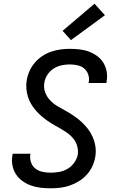

<svg xmlns="http://www.w3.org/2000/svg" viewBox="-20 -1006 640 1034"><path d="M254 8Q226 8 199 5Q172 2 147 -7Q122 -16 101 -31Q80 -46 66 -67.5Q52 -89 47 -115.5Q42 -142 47 -170Q47 -172 47.5 -174Q48 -176 49 -178H144Q144 -177 144 -175.5Q144 -174 143 -173Q140 -151 147.5 -130.5Q155 -110 171.5 -97.5Q188 -85 209.5 -80.5Q231 -76 254 -76Q277 -76 300.5 -80.5Q324 -85 345 -97.5Q366 -110 380.5 -131Q395 -152 399 -174Q402 -197 396 -218.5Q390 -240 377 -257Q364 -274 346.5 -287Q329 -300 310.5 -310.5Q292 -321 273 -332Q254 -343 236.5 -355Q219 -367 203 -381Q187 -395 173 -411Q159 -427 148 -445.5Q137 -464 130.5 -485Q124 -506 122 -528.5Q120 -551 124 -574Q128 -599 139 -623.5Q150 -648 167.5 -668.5Q185 -689 207.5 -704Q230 -719 255 -727.5Q280 -736 305 -739.5Q330 -743 355 -743Q382 -743 408.5 -740Q435 -737 459 -728Q483 -719 503.5 -704Q524 -689 537 -667.5Q550 -646 554.5 -620Q559 -594 554 -567Q554 -565 553.5 -563Q553 -561 553 -559H457Q457 -560 457.5 -561Q458 -562 458 -564Q462 -585 455 -605Q448 -625 433 -637.5Q418 -650 397.5 -654.5Q377 -659 355 -659Q333 -659 310.5 -654Q288 -649 268.5 -636.5Q249 -624 235.5 -603.5Q222 -583 219 -561Q214 -533 223.5 -508Q233 -483 251 -464.5Q269 -446 291.5 -433Q314 -420 336.5 -407.5Q359 -395 380 -380.5Q401 -366 420 -348.5Q439 -331 454.5 -310.5Q470 -290 480 -266.5Q490 -243 494 -216Q498 -189 493 -161Q489 -136 477.5 -111Q466 -86 447.5 -65.5Q429 -45 405.5 -30.5Q382 -16 356.5 -7Q331 2 305 5Q279 8 254 8ZM362 -790 317 -840 489 -986 545 -924Z"/></svg>

Font: Iosevka SS04 Medium Extended
Style: Italic
Weight: 500
Width: 7
Italic angle: -9°
Monospace: yes
Designer: Belleve Invis
Foundry: Belleve Invis
Version: Version 19.0.0; ttfautohint (v1.8.4)